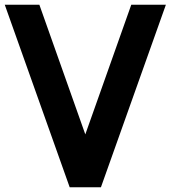

<svg xmlns="http://www.w3.org/2000/svg" viewBox="-23 -790 732 810"><path d="M402.8 0H271L-2.9 -770H143.1L336.9 -223.1L530.8 -770H676.8Z"/></svg>

Font: Junction Bold
Style: Bold
Weight: 700
Designer: Caroline Hadilaksono
Foundry: Caroline Hadilaksono
Version: Version 001.001